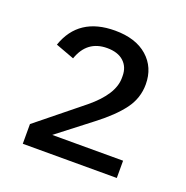

<svg xmlns="http://www.w3.org/2000/svg" viewBox="-79 -777 505 522"><g transform="rotate(20 173.0 -516.5)"><path d="M39 -329V-386L169 -491Q231 -542 231 -589V-595Q231 -621 214 -636.5Q197 -652 166 -652Q108 -652 88 -594L34 -614Q65 -704 170 -704Q230 -704 264 -674Q298 -644 298 -595Q298 -555 274 -522.5Q250 -490 203 -454L106 -379H311V-329Z"/></g></svg>

Font: Anuphan
Style: Regular
Weight: 400
Designer: Mike Abbink, Paul van der Laan, Pieter van Rosmalen, Mint Tantisuwanna
Foundry: Bold Monday; Cadson Demak
Version: Version 3.002;hotconv 1.0.109;makeotfexe 2.5.65596